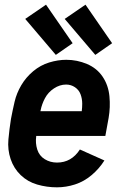

<svg xmlns="http://www.w3.org/2000/svg" viewBox="-20 -794 540 822"><path d="M219 -559 88 -713 177 -774 291 -609ZM388 -559 257 -713 346 -774 460 -609ZM224 8Q180 8 139 -4Q98 -16 68.5 -44.5Q39 -73 25.5 -113Q12 -153 16 -197Q20 -241 27 -285Q34 -322 42.5 -358.5Q51 -395 71 -429Q91 -463 122 -489Q153 -515 190.5 -526.5Q228 -538 264 -538Q310 -538 352.5 -520Q395 -502 419.5 -465.5Q444 -429 448.5 -382Q453 -335 445 -289L431 -212H135V-210Q131 -181 139.5 -154Q148 -127 171.5 -112.5Q195 -98 224 -98Q286 -98 322 -154L427 -107Q405 -72 372.5 -44.5Q340 -17 301.5 -4.5Q263 8 224 8ZM153 -318H330Q332 -334 332 -350Q332 -371 325 -390Q318 -409 301 -420.5Q284 -432 263 -432Q236 -432 211 -415.5Q186 -399 172.5 -373.5Q159 -348 154 -322Z"/></svg>

Font: Iosevka SS08
Style: Bold Italic
Weight: 700
Italic angle: -10°
Monospace: yes
Designer: Belleve Invis
Foundry: Belleve Invis
Version: 2.1.0; ttfautohint (v1.8.2)